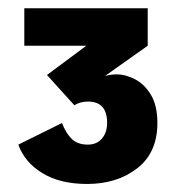

<svg xmlns="http://www.w3.org/2000/svg" viewBox="-20 -720 430 466"><path d="M191.5 -273.5Q125.5 -273.5 82.5 -300Q39.5 -326.5 24.5 -369L130.5 -421.5Q140 -396.5 154.2 -382.8Q168.5 -369 193 -369Q215 -369 227.5 -383.8Q240 -398.5 240 -422Q240 -473.5 193.5 -473.5Q175 -473.5 160.5 -464.5L94 -538L189.5 -609H39V-700H338.5V-609L234 -535Q236.5 -536.5 245.8 -538Q255 -539.5 262.5 -539.5Q285 -539.5 308 -527.5Q331 -515.5 346.5 -489.5Q362 -463.5 362 -421.5Q362 -349.5 313 -311.5Q264 -273.5 191.5 -273.5Z"/></svg>

Font: Trispace
Style: Bold
Weight: 700
Designer: Tyler Finck
Foundry: Etcetera Type Company
Version: Version 1.210; ttfautohint (v1.8.3)